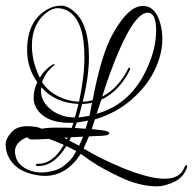

<svg xmlns="http://www.w3.org/2000/svg" viewBox="-27 -606 683 680"><path d="M1 -55Q-7 -74 -7 -94Q-7 -114 12.5 -136.5Q32 -159 68 -159Q104 -159 121 -150Q138 -154 175 -154Q212 -154 227 -153L233 -171Q226 -171 219 -171Q146 -171 112 -209Q92 -232 92 -259.5Q92 -287 105 -315Q69 -366 69 -428Q69 -537 147 -576Q166 -586 190.5 -586Q215 -586 243 -558Q288 -513 288 -403Q288 -335 266 -246Q281 -246 301 -251Q332 -414 372 -485Q427 -585 479 -585Q524 -585 541 -522Q548 -496 548 -468Q548 -414 520.5 -357Q493 -300 438 -252.5Q383 -205 309 -183L298 -149L331 -145Q360 -142 360 -134Q360 -126 331 -125L288 -123L269 -80Q328 -44 408 -11Q597 66 626 -13Q630 -22 634 -21Q636 -20 636 -17.5Q636 -15 635 -12Q621 27 581 42Q551 54 530 54Q468 54 401 22.5Q334 -9 296 -35L259 -61Q208 17 132 17Q118 17 102 14Q26 1 1 -55ZM272 -403Q272 -533 214 -567Q197 -577 176.5 -577Q156 -577 131 -556Q86 -516 86 -444Q86 -388 114 -331Q130 -358 157 -376Q164 -381 165.5 -378.5Q167 -376 165 -375Q133 -349 122 -315Q142 -284 178 -265.5Q214 -247 253 -246Q272 -335 272 -403ZM495 -367Q526 -435 526 -498Q526 -561 496 -561Q442 -561 363 -347Q349 -310 335 -264Q393 -294 427 -363Q429 -368 432.5 -365Q436 -362 434 -360Q396 -283 332 -253L315 -203Q438 -237 495 -367ZM109 -18Q107 -18 105 -18Q99 -18 101 -23Q101 -26 103.5 -26Q106 -26 108 -26Q161 -26 199 -93Q154 -112 147 -114Q105 -112 88.5 -112Q72 -112 72 -120Q52 -115 39 -101Q26 -87 26 -71Q26 -55 33 -39.5Q40 -24 59 -12Q100 14 158 0Q183 -6 198 -18Q229 -42 238 -62L243 -71Q228 -79 208 -89Q165 -18 109 -18ZM118 -286Q118 -246 153.5 -218Q189 -190 238 -190Q243 -206 251 -238Q169 -241 119 -297Q118 -291 118 -286ZM299 -242Q283 -238 264 -238Q256 -206 251 -190Q269 -192 290 -196ZM253 -90Q262 -107 267 -122L224 -120L219 -108ZM245 -172 238 -153 276 -150 285 -179Q271 -176 245 -172ZM210 -113 213 -119Q208 -118 200 -118Z"/></svg>

Font: Lovers Quarrel
Style: Regular
Weight: 400
Designer: Robert E. Leuschke
Foundry: Robert E. Leuschke
Version: Version 1.001